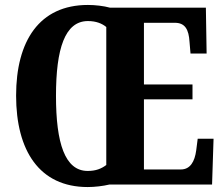

<svg xmlns="http://www.w3.org/2000/svg" viewBox="-20 -745 905 775"><path d="M334 10C362 10 396 6 421 0H836L842 -185H778L772 -138C766 -93 748 -61 710 -61H561V-344H757V-404H561V-653H686C727 -653 742 -626 745 -576L749 -529H814L811 -714H424C399 -721 364 -725 335 -725C139 -725 45 -580 45 -359C45 -137 139 10 334 10ZM334 -55C242 -55 206 -167 206 -358C206 -549 242 -660 335 -660C368 -660 392 -650 409 -636V-79C389 -64 367 -55 334 -55Z"/></svg>

Font: Noto Serif Sinhala ExtraCondensed ExtraBold
Style: Regular
Weight: 800
Width: 2
Designer: Jelle Bosma - Monotype Design Team
Foundry: Monotype Imaging Inc.
Version: Version 2.007